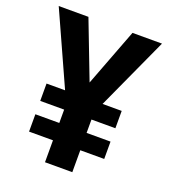

<svg xmlns="http://www.w3.org/2000/svg" viewBox="-132 -810 798 905"><g transform="rotate(20 267.5 -357.0)"><path d="M267 -425 377 -714H525L359 -351H455V-264H335V-197H455V-110H335V0H198V-110H78V-197H198V-264H78V-351H171L7 -714H156Z"/></g></svg>

Font: Noto Sans SemiCondensed
Style: Regular
Weight: 400
Width: 4
Version: Version 2.013